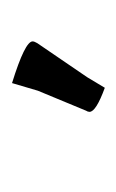

<svg xmlns="http://www.w3.org/2000/svg" viewBox="44 -770 198 327"><g transform="rotate(-90 143.5 -607.0)"><path d="M165 -686Q236 -664 236 -651Q236 -648 233 -643L175 -558L157 -528Q116 -543 116 -554Q116 -557 118 -560L152 -642Z"/></g></svg>

Font: Medula One
Style: Regular
Weight: 400
Designer: Luciano Vergara
Foundry: Luciano Vergara
Version: Version 1.002